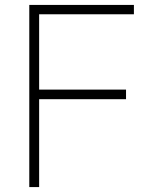

<svg xmlns="http://www.w3.org/2000/svg" viewBox="-20 -760 601 780"><path d="M99 -740H524V-702H139V-396H492V-357H139V0H99Z"/></svg>

Font: Encode Sans Normal
Style: Thin
Weight: 100
Designer: Pablo Impallari, Andres Torresi
Foundry: Pablo Impallari, Andres Torresi
Version: Version 1.000; ttfautohint (v1.00) -l 8 -r 50 -G 200 -x 14 -